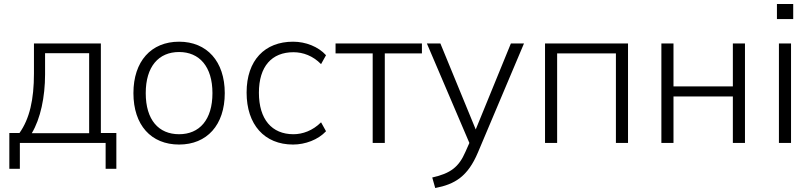

<svg xmlns="http://www.w3.org/2000/svg" viewBox="-20 -720 4092 967"><path d="M27 130H80V0H512V130H566V-50H488V-501H151V-350C151 -218 129 -122 78 -50H27ZM140 -49C184 -122 207 -232 207 -345V-452H429V-49Z M882 8C1022 8 1112 -90 1112 -251C1112 -411 1022 -510 882 -510C741 -510 652 -411 652 -251C652 -90 741 8 882 8ZM882 -44C779 -44 714 -116 714 -251C714 -385 779 -458 882 -458C984 -458 1050 -385 1050 -251C1050 -116 984 -44 882 -44Z M1456 8C1517 8 1582 -16 1622 -59L1597 -104C1555 -62 1504 -44 1458 -44C1349 -44 1284 -119 1284 -253C1284 -386 1349 -457 1458 -457C1506 -457 1556 -439 1597 -397L1622 -442C1583 -485 1520 -510 1456 -510C1314 -510 1222 -417 1222 -254C1222 -92 1312 8 1456 8Z M1857 0H1918V-451H2105V-501H1670V-451H1857Z M2157 174 2172 227C2271 208 2336 169 2387 48L2619 -501H2553L2376 -68L2198 -501H2130L2344 0L2324 45C2291 121 2250 153 2157 174Z M2725 0H2786V-451H3082V0H3143V-501H2725Z M3311 0H3372V-234H3671V0H3732V-501H3671V-285H3372V-501H3311Z M3903 0H3964V-501H3903ZM3893 -624H3975V-700H3893Z"/></svg>

Font: Poppy and Pepper Light
Style: Regular
Weight: 300
Designer: Thy Ha
Foundry: Thy Ha
Version: Version 0.001;Glyphs 3.2 (3227)